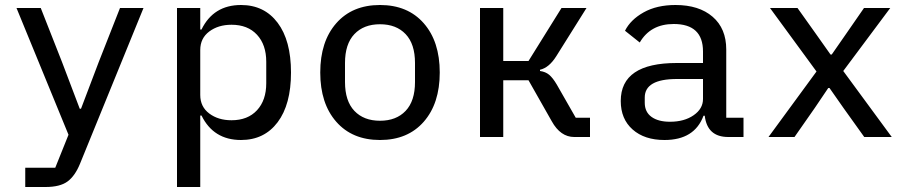

<svg xmlns="http://www.w3.org/2000/svg" viewBox="-20 -548 3640 768"><path d="M375 -300 460 -516H554L300 107Q280 156 250 178Q220 200 162 200H81V123H201L254 -9L46 -516H143L228 -300L299 -113H304Z M688 200V-516H781V-430H786Q834 -528 944 -528Q1037 -528 1090.5 -457Q1144 -386 1144 -258Q1144 -130 1090.5 -59Q1037 12 944 12Q834 12 786 -86H781V200ZM906 -67Q971 -67 1008 -107Q1045 -147 1045 -215V-301Q1045 -369 1008 -409Q971 -449 906 -449Q853 -449 817 -422Q781 -395 781 -348V-168Q781 -121 817 -94Q853 -67 906 -67Z M1675 -61Q1611 12 1500 12Q1389 12 1325 -61Q1261 -134 1261 -258Q1261 -382 1325 -455Q1389 -528 1500 -528Q1611 -528 1675 -455Q1739 -382 1739 -258Q1739 -134 1675 -61ZM1640 -220V-296Q1640 -372 1602.5 -411.5Q1565 -451 1500 -451Q1435 -451 1397.5 -411.5Q1360 -372 1360 -296V-220Q1360 -144 1397.5 -104.5Q1435 -65 1500 -65Q1565 -65 1602.5 -104.5Q1640 -144 1640 -220Z M1900 0V-516H1993V-304H2094L2226 -516H2326L2205 -323Q2176 -277 2140 -269V-264Q2162 -261 2176.5 -249Q2191 -237 2207 -210L2283 -77H2340V0H2277Q2222 0 2187 -63L2094 -227H1993V0Z M2954 0H2893Q2809 0 2799 -85H2794Q2758 12 2638 12Q2558 12 2510.5 -30Q2463 -72 2463 -144Q2463 -296 2687 -296H2792V-342Q2792 -452 2675 -452Q2582 -452 2539 -378L2480 -425Q2502 -469 2554.5 -498.5Q2607 -528 2682 -528Q2776 -528 2830.5 -481Q2885 -434 2885 -350V-77H2954ZM2660 -61Q2717 -61 2754.5 -87Q2792 -113 2792 -152V-232H2688Q2559 -232 2559 -158V-137Q2559 -100 2586 -80.5Q2613 -61 2660 -61Z M3158 0H3054L3246 -262L3060 -516H3170L3244 -412L3302 -330H3307L3364 -412L3436 -516H3541L3353 -264L3547 0H3437L3354 -116L3298 -196H3293L3239 -116Z"/></svg>

Font: IBM Plex Mono Text
Style: Regular
Weight: 450
Designer: Mike Abbink, Paul van der Laan, Pieter van Rosmalen
Foundry: Bold Monday
Version: Version 2.000